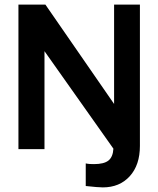

<svg xmlns="http://www.w3.org/2000/svg" viewBox="-20 -647 687 833"><path d="M587 -627V-14Q587 69 543 117.5Q499 166 426 166Q416 166 397.5 164.5Q379 163 352 160V62Q361 64 370 64.5Q379 65 388 65Q431 65 450.5 49.5Q470 34 472 -2L173 -425V0H60V-627H177L475 -196V-627Z"/></svg>

Font: Blinker SemiBold
Style: Regular
Weight: 600
Designer: Juergen Huber
Foundry: supertype
Version: Version 1.015;PS 1.15;hotconv 1.0.88;makeotf.lib2.5.647800